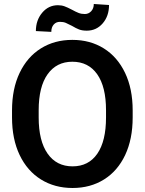

<svg xmlns="http://www.w3.org/2000/svg" viewBox="-20 -928 722 958"><path d="M413 -775Q390 -775 374.5 -781Q359 -787 339 -799Q320 -809 308 -814Q296 -819 279 -819Q260 -819 248 -805.5Q236 -792 236 -769L159 -773Q159 -827 190.5 -864.5Q222 -902 269 -902Q287 -902 302 -896.5Q317 -891 338 -880Q358 -869 372 -863.5Q386 -858 403 -858Q422 -858 435 -872Q448 -886 448 -908L524 -903Q524 -848 492.5 -811.5Q461 -775 413 -775ZM342 10Q253 10 184.5 -32.5Q116 -75 78 -154.5Q40 -234 40 -342V-377Q40 -485 78 -564.5Q116 -644 184 -686.5Q252 -729 341 -729Q430 -729 498 -686.5Q566 -644 604 -564.5Q642 -485 642 -377V-342Q642 -234 604.5 -154.5Q567 -75 499 -32.5Q431 10 342 10ZM341 -620Q262 -620 217.5 -557.5Q173 -495 173 -378V-342Q173 -225 217.5 -161.5Q262 -98 342 -98Q422 -98 465.5 -161Q509 -224 509 -342V-378Q509 -495 465 -557.5Q421 -620 341 -620Z"/></svg>

Font: Freesentation 7 Bold
Style: Regular
Weight: 700
Designer: glyphs from Roboto by Christian Robertson / Hangul glyphs from Noto Sans CJK(Source Han Sans) by Jang Soo-young and Kang
Foundry: PT&
Version: Version 2.001